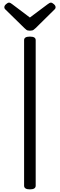

<svg xmlns="http://www.w3.org/2000/svg" viewBox="-20 -1424 454 1458"><path d="M207 14Q185 14 174 7Q163 0 163 -14V-1119Q163 -1133 174 -1139.5Q185 -1146 207 -1146Q229 -1146 240 -1139.5Q251 -1133 251 -1119V-14Q251 0 240 7Q229 14 207 14ZM367 -1404Q376 -1404 389 -1392.5Q402 -1381 402 -1370Q402 -1368 401.5 -1364Q401 -1360 396 -1354L251 -1211Q244 -1205 235.5 -1198Q227 -1191 207 -1191Q188 -1191 180 -1198Q172 -1205 165 -1211L19 -1354Q14 -1360 13.5 -1364Q13 -1368 13 -1370Q13 -1381 26 -1392.5Q39 -1404 48 -1404Q55 -1404 60.5 -1400.5Q66 -1397 73 -1392L207 -1291L342 -1392Q350 -1397 355 -1400.5Q360 -1404 367 -1404Z"/></svg>

Font: Playwrite BR
Style: Regular
Weight: 400
Designer: Veronika Burian, José Scaglione
Foundry: TypeTogether
Version: Version 1.002